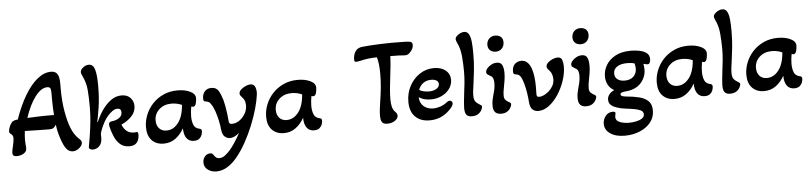

<svg xmlns="http://www.w3.org/2000/svg" viewBox="-51 -983 6606 1563"><g transform="rotate(-5 3252.0 -202.0)"><path d="M514 11Q483 11 461.5 -15.5Q440 -42 420 -103Q410 -133 403.5 -161.5Q397 -190 394 -217Q381 -197 370.5 -190.5Q360 -184 340 -184Q291 -184 236 -185.5Q181 -187 138 -188Q136 -170 134.5 -151.5Q133 -133 133 -115Q133 -99 134.5 -83Q136 -67 137 -52Q140 -24 115 -7Q90 10 53 10Q21 10 21 -18Q21 -35 30 -69Q35 -92 38 -108.5Q41 -125 41 -135Q41 -163 24 -173Q10 -181 10 -194Q10 -206 15.5 -223Q21 -240 30 -254.5Q39 -269 47 -275Q54 -279 64 -282Q74 -285 89 -286Q128 -398 176.5 -479.5Q225 -561 280 -605.5Q335 -650 392 -650Q427 -650 443 -626.5Q459 -603 459 -548V-503Q459 -402 474 -317Q489 -232 511 -179Q533 -123 572 -87Q584 -77 588 -69.5Q592 -62 592 -54Q592 -39 580.5 -24Q569 -9 551 1Q533 11 514 11ZM168 -292Q217 -294 254 -295.5Q291 -297 316 -297H386Q384 -325 382.5 -356Q381 -387 381 -421V-479Q381 -508 374.5 -517.5Q368 -527 350 -527Q301 -527 252 -463Q203 -399 168 -292Z M675 11Q664 11 654 4.5Q644 -2 646 -13Q661 -93 671.5 -175.5Q682 -258 682 -342Q682 -416 677 -476Q672 -536 645 -591Q640 -602 637 -610Q634 -618 634 -625Q634 -644 656 -662Q678 -680 703 -680Q739 -680 752 -636Q765 -592 765 -506Q765 -403 753 -326.5Q741 -250 732 -210L736 -208Q756 -257 787 -302.5Q818 -348 858.5 -378Q899 -408 947 -408Q994 -408 1019.5 -380Q1045 -352 1045 -313Q1045 -267 1012 -231Q979 -195 926 -171Q939 -137 963 -117.5Q987 -98 1024 -98Q1036 -98 1044 -100Q1057 -103 1057 -75Q1057 -59 1051 -39Q1045 -19 1027.5 -4.5Q1010 10 975 10Q928 10 898.5 -17.5Q869 -45 852.5 -85.5Q836 -126 827 -166Q819 -203 852 -205Q887 -209 911 -226Q935 -243 935 -271Q935 -303 904 -303Q884 -303 863.5 -288.5Q843 -274 825.5 -254Q808 -234 797 -215Q782 -189 771 -164Q760 -139 753 -114V-74Q753 -37 731.5 -13Q710 11 675 11Z M1256 13Q1196 13 1159.5 -24.5Q1123 -62 1123 -132Q1123 -182 1142.5 -231.5Q1162 -281 1199 -321Q1236 -361 1288 -385Q1340 -409 1405 -409Q1465 -409 1507.5 -388.5Q1550 -368 1550 -333Q1550 -324 1548 -309.5Q1546 -295 1543 -286Q1540 -278 1534.5 -271.5Q1529 -265 1520 -265Q1516 -265 1505 -268Q1501 -247 1499 -227Q1497 -207 1497 -187Q1497 -149 1508.5 -119.5Q1520 -90 1554 -83Q1563 -81 1568.5 -77Q1574 -73 1574 -60Q1574 -49 1568.5 -32Q1563 -15 1547.5 -1.5Q1532 12 1503 12Q1464 12 1443 -16.5Q1422 -45 1422 -98Q1395 -49 1353.5 -18Q1312 13 1256 13ZM1288 -91Q1328 -91 1358.5 -116Q1389 -141 1406 -179Q1417 -203 1423 -231.5Q1429 -260 1431 -288Q1414 -296 1392 -301Q1370 -306 1346 -306Q1285 -306 1245.5 -270Q1206 -234 1206 -180Q1206 -140 1228 -115.5Q1250 -91 1288 -91Z M1664 276Q1623 276 1593.5 254Q1564 232 1564 195Q1564 166 1581.5 145.5Q1599 125 1625 125Q1637 125 1642 129Q1647 133 1650 138Q1658 151 1668.5 160.5Q1679 170 1697 170Q1721 170 1743.5 153Q1766 136 1785 114Q1802 95 1826 59.5Q1850 24 1874 -21Q1852 -2 1833 6.5Q1814 15 1797 15Q1776 15 1756 -0.5Q1736 -16 1731 -59Q1728 -92 1719.5 -132Q1711 -172 1698.5 -209.5Q1686 -247 1668 -273Q1661 -285 1652 -291Q1643 -297 1626 -299Q1614 -300 1610.5 -306Q1607 -312 1607 -325Q1607 -361 1627 -383Q1647 -405 1681 -405Q1722 -405 1740 -373.5Q1758 -342 1771 -297Q1776 -279 1781.5 -249.5Q1787 -220 1791.5 -186Q1796 -152 1798 -121Q1799 -99 1823 -99Q1855 -99 1884 -119Q1913 -139 1931.5 -171Q1950 -203 1950 -238Q1950 -258 1945 -274Q1940 -290 1928 -302Q1918 -314 1912 -321.5Q1906 -329 1906 -339Q1906 -356 1922 -371Q1938 -386 1960.5 -396Q1983 -406 2000 -406Q2030 -406 2040 -377.5Q2050 -349 2045 -315Q2039 -268 2021 -204Q2003 -140 1974.5 -70Q1946 0 1909.5 65.5Q1873 131 1832 180Q1797 223 1754 249.5Q1711 276 1664 276Z M2238 13Q2178 13 2141.5 -24.5Q2105 -62 2105 -132Q2105 -182 2124.5 -231.5Q2144 -281 2181 -321Q2218 -361 2270 -385Q2322 -409 2387 -409Q2447 -409 2489.5 -388.5Q2532 -368 2532 -333Q2532 -324 2530 -309.5Q2528 -295 2525 -286Q2522 -278 2516.5 -271.5Q2511 -265 2502 -265Q2498 -265 2487 -268Q2483 -247 2481 -227Q2479 -207 2479 -187Q2479 -149 2490.5 -119.5Q2502 -90 2536 -83Q2545 -81 2550.5 -77Q2556 -73 2556 -60Q2556 -49 2550.5 -32Q2545 -15 2529.5 -1.5Q2514 12 2485 12Q2446 12 2425 -16.5Q2404 -45 2404 -98Q2377 -49 2335.5 -18Q2294 13 2238 13ZM2270 -91Q2310 -91 2340.5 -116Q2371 -141 2388 -179Q2399 -203 2405 -231.5Q2411 -260 2413 -288Q2396 -296 2374 -301Q2352 -306 2328 -306Q2267 -306 2227.5 -270Q2188 -234 2188 -180Q2188 -140 2210 -115.5Q2232 -91 2270 -91Z M3082 10Q3070 10 3057.5 6Q3045 2 3037 -13Q3029 -28 3029 -59Q3029 -81 3032.5 -113Q3036 -145 3042 -182Q3050 -232 3055.5 -287.5Q3061 -343 3061 -401Q3061 -448 3056.5 -482.5Q3052 -517 3045 -536Q3007 -535 2973 -531Q2939 -527 2904 -518Q2895 -517 2888.5 -515.5Q2882 -514 2876 -514Q2867 -514 2863 -517.5Q2859 -521 2859 -535Q2859 -552 2864 -570.5Q2869 -589 2879 -602Q2889 -616 2902.5 -622.5Q2916 -629 2932 -631Q2957 -634 2996 -636.5Q3035 -639 3081.5 -641Q3128 -643 3173 -643Q3246 -643 3277.5 -642Q3309 -641 3320 -639Q3334 -637 3339.5 -630.5Q3345 -624 3345 -610Q3345 -583 3321 -556Q3311 -544 3300 -537.5Q3289 -531 3271 -532Q3255 -534 3224 -535Q3193 -536 3155 -536Q3154 -501 3149.5 -454.5Q3145 -408 3139 -361Q3133 -315 3129 -269Q3125 -223 3125 -185Q3125 -150 3131.5 -123.5Q3138 -97 3158 -78Q3172 -64 3172 -48Q3172 -26 3147 -8Q3122 10 3082 10Z M3430 13Q3354 13 3311.5 -30.5Q3269 -74 3269 -152Q3269 -223 3300 -281Q3331 -339 3383.5 -373.5Q3436 -408 3499 -408Q3559 -408 3595 -378.5Q3631 -349 3631 -300Q3631 -261 3607 -228Q3583 -195 3543 -175.5Q3503 -156 3454 -156Q3394 -156 3356 -183Q3357 -137 3387.5 -109Q3418 -81 3466 -81Q3495 -81 3525.5 -91.5Q3556 -102 3578 -120Q3592 -132 3604 -132Q3614 -132 3620.5 -125.5Q3627 -119 3627 -109Q3627 -87 3589 -51Q3522 13 3430 13ZM3445 -222Q3481 -222 3505 -237Q3529 -252 3529 -275Q3529 -294 3513 -304.5Q3497 -315 3469 -315Q3432 -315 3404.5 -295.5Q3377 -276 3365 -241Q3379 -232 3401 -227Q3423 -222 3445 -222Z M3774 10Q3745 10 3731 -6Q3717 -22 3717 -62Q3717 -81 3720 -111Q3723 -141 3727 -176Q3733 -219 3737.5 -266Q3742 -313 3742 -356Q3742 -417 3736.5 -482.5Q3731 -548 3706 -597Q3697 -617 3697 -626Q3697 -639 3708.5 -651Q3720 -663 3737 -671.5Q3754 -680 3770 -680Q3796 -680 3809 -656.5Q3822 -633 3826 -592.5Q3830 -552 3830 -500Q3830 -421 3823.5 -363Q3817 -305 3811 -261Q3807 -232 3803.5 -206Q3800 -180 3800 -159Q3800 -124 3811.5 -108.5Q3823 -93 3849 -78Q3856 -74 3859.5 -70.5Q3863 -67 3863 -60Q3863 -52 3855 -35Q3847 -18 3827.5 -4Q3808 10 3774 10Z M4012 -497Q3984 -498 3967 -514Q3950 -530 3950 -559Q3951 -590 3971 -609.5Q3991 -629 4022 -628Q4051 -627 4067.5 -611Q4084 -595 4083 -566Q4082 -536 4063 -516.5Q4044 -497 4012 -497ZM4013 10Q3983 10 3966 -6.5Q3949 -23 3949 -63Q3949 -86 3953.5 -108Q3958 -130 3964 -151Q3971 -173 3975.5 -196Q3980 -219 3980 -245Q3980 -263 3975 -279.5Q3970 -296 3953 -304Q3940 -311 3930.5 -318.5Q3921 -326 3921 -338Q3921 -352 3934 -368Q3947 -384 3968.5 -395.5Q3990 -407 4013 -407Q4038 -407 4049.5 -394Q4061 -381 4065 -361Q4069 -341 4069 -320Q4069 -288 4064 -257.5Q4059 -227 4054 -201Q4050 -182 4048 -166Q4046 -150 4046 -136Q4046 -111 4058 -98.5Q4070 -86 4092 -75Q4101 -70 4101 -60Q4101 -52 4093 -35Q4085 -18 4065.5 -4Q4046 10 4013 10Z M4317 14Q4290 14 4270.5 -2.5Q4251 -19 4247 -64Q4245 -98 4238.5 -139Q4232 -180 4222 -217Q4212 -254 4199 -275Q4192 -286 4183.5 -291.5Q4175 -297 4158 -299Q4147 -300 4143 -306Q4139 -312 4139 -325Q4139 -366 4161.5 -385.5Q4184 -405 4213 -405Q4243 -405 4263 -385.5Q4283 -366 4294 -334Q4305 -302 4309.5 -263.5Q4314 -225 4314 -186Q4314 -170 4313.5 -152.5Q4313 -135 4313 -123Q4313 -112 4317.5 -106Q4322 -100 4335 -100Q4351 -100 4372 -109.5Q4393 -119 4413.5 -137Q4434 -155 4447.5 -179.5Q4461 -204 4461 -234Q4461 -251 4455.5 -270Q4450 -289 4438 -302Q4426 -315 4420.5 -322.5Q4415 -330 4415 -340Q4415 -358 4431.5 -373Q4448 -388 4470.5 -397Q4493 -406 4510 -406Q4539 -406 4547 -382Q4555 -358 4555 -329Q4555 -274 4535 -214Q4515 -154 4481 -102Q4447 -50 4404.5 -18Q4362 14 4317 14Z M4707 -497Q4679 -498 4662 -514Q4645 -530 4645 -559Q4646 -590 4666 -609.5Q4686 -629 4717 -628Q4746 -627 4762.5 -611Q4779 -595 4778 -566Q4777 -536 4758 -516.5Q4739 -497 4707 -497ZM4708 10Q4678 10 4661 -6.5Q4644 -23 4644 -63Q4644 -86 4648.5 -108Q4653 -130 4659 -151Q4666 -173 4670.5 -196Q4675 -219 4675 -245Q4675 -263 4670 -279.5Q4665 -296 4648 -304Q4635 -311 4625.5 -318.5Q4616 -326 4616 -338Q4616 -352 4629 -368Q4642 -384 4663.5 -395.5Q4685 -407 4708 -407Q4733 -407 4744.5 -394Q4756 -381 4760 -361Q4764 -341 4764 -320Q4764 -288 4759 -257.5Q4754 -227 4749 -201Q4745 -182 4743 -166Q4741 -150 4741 -136Q4741 -111 4753 -98.5Q4765 -86 4787 -75Q4796 -70 4796 -60Q4796 -52 4788 -35Q4780 -18 4760.5 -4Q4741 10 4708 10Z M5001 276Q4926 276 4882 245Q4838 214 4838 165Q4838 129 4860.5 101Q4883 73 4920 73Q4941 73 4941 85Q4941 92 4938.5 101Q4936 110 4936 119Q4936 147 4968 160.5Q5000 174 5045 174Q5073 174 5102 168Q5131 162 5150.5 149.5Q5170 137 5170 116Q5170 93 5147 82Q5124 71 5089 65.5Q5054 60 5017.5 55.5Q4981 51 4955 41Q4922 30 4906 14Q4890 -2 4890 -27Q4890 -74 4947 -102Q4914 -119 4897.5 -150Q4881 -181 4881 -219Q4881 -268 4906.5 -311Q4932 -354 4982.5 -381.5Q5033 -409 5109 -409Q5143 -409 5178 -402.5Q5213 -396 5236.5 -378.5Q5260 -361 5260 -328Q5260 -316 5255 -301.5Q5250 -287 5236 -287Q5230 -287 5220 -289.5Q5210 -292 5202 -294Q5204 -284 5205.5 -272Q5207 -260 5207 -247Q5207 -188 5167 -140.5Q5127 -93 5050 -84Q5022 -82 5008.5 -77.5Q4995 -73 4995 -62Q4995 -52 5007 -47.5Q5019 -43 5038 -41Q5099 -36 5146 -24Q5193 -12 5219.5 14.5Q5246 41 5246 90Q5246 147 5212.5 188.5Q5179 230 5123 253Q5067 276 5001 276ZM5039 -171Q5085 -171 5111 -196Q5137 -221 5137 -261Q5137 -272 5135 -283.5Q5133 -295 5131 -303Q5115 -308 5100 -309.5Q5085 -311 5071 -311Q5018 -311 4988 -291Q4958 -271 4958 -236Q4958 -205 4980 -188Q5002 -171 5039 -171Z M5430 13Q5370 13 5333.5 -24.5Q5297 -62 5297 -132Q5297 -182 5316.5 -231.5Q5336 -281 5373 -321Q5410 -361 5462 -385Q5514 -409 5579 -409Q5639 -409 5681.5 -388.5Q5724 -368 5724 -333Q5724 -324 5722 -309.5Q5720 -295 5717 -286Q5714 -278 5708.5 -271.5Q5703 -265 5694 -265Q5690 -265 5679 -268Q5675 -247 5673 -227Q5671 -207 5671 -187Q5671 -149 5682.5 -119.5Q5694 -90 5728 -83Q5737 -81 5742.5 -77Q5748 -73 5748 -60Q5748 -49 5742.5 -32Q5737 -15 5721.5 -1.5Q5706 12 5677 12Q5638 12 5617 -16.5Q5596 -45 5596 -98Q5569 -49 5527.5 -18Q5486 13 5430 13ZM5462 -91Q5502 -91 5532.5 -116Q5563 -141 5580 -179Q5591 -203 5597 -231.5Q5603 -260 5605 -288Q5588 -296 5566 -301Q5544 -306 5520 -306Q5459 -306 5419.5 -270Q5380 -234 5380 -180Q5380 -140 5402 -115.5Q5424 -91 5462 -91Z M5884 10Q5855 10 5841 -6Q5827 -22 5827 -62Q5827 -81 5830 -111Q5833 -141 5837 -176Q5843 -219 5847.5 -266Q5852 -313 5852 -356Q5852 -417 5846.5 -482.5Q5841 -548 5816 -597Q5807 -617 5807 -626Q5807 -639 5818.5 -651Q5830 -663 5847 -671.5Q5864 -680 5880 -680Q5906 -680 5919 -656.5Q5932 -633 5936 -592.5Q5940 -552 5940 -500Q5940 -421 5933.5 -363Q5927 -305 5921 -261Q5917 -232 5913.5 -206Q5910 -180 5910 -159Q5910 -124 5921.5 -108.5Q5933 -93 5959 -78Q5966 -74 5969.5 -70.5Q5973 -67 5973 -60Q5973 -52 5965 -35Q5957 -18 5937.5 -4Q5918 10 5884 10Z M6162 13Q6102 13 6065.5 -24.5Q6029 -62 6029 -132Q6029 -182 6048.5 -231.5Q6068 -281 6105 -321Q6142 -361 6194 -385Q6246 -409 6311 -409Q6371 -409 6413.5 -388.5Q6456 -368 6456 -333Q6456 -324 6454 -309.5Q6452 -295 6449 -286Q6446 -278 6440.5 -271.5Q6435 -265 6426 -265Q6422 -265 6411 -268Q6407 -247 6405 -227Q6403 -207 6403 -187Q6403 -149 6414.5 -119.5Q6426 -90 6460 -83Q6469 -81 6474.5 -77Q6480 -73 6480 -60Q6480 -49 6474.5 -32Q6469 -15 6453.5 -1.5Q6438 12 6409 12Q6370 12 6349 -16.5Q6328 -45 6328 -98Q6301 -49 6259.5 -18Q6218 13 6162 13ZM6194 -91Q6234 -91 6264.5 -116Q6295 -141 6312 -179Q6323 -203 6329 -231.5Q6335 -260 6337 -288Q6320 -296 6298 -301Q6276 -306 6252 -306Q6191 -306 6151.5 -270Q6112 -234 6112 -180Q6112 -140 6134 -115.5Q6156 -91 6194 -91Z"/></g></svg>

Font: Akaya Telivigala
Style: Regular
Weight: 400
Designer: Vaishnavi Murthy Yerkadithaya, Juan Luis Blanco Aristondo
Version: Version 1.002; ttfautohint (v1.8.3)